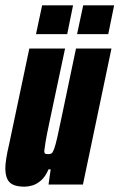

<svg xmlns="http://www.w3.org/2000/svg" viewBox="-21 -692 448 720"><path d="M71 8Q45 8 29 1Q13 -6 6 -21.5Q-1 -37 -1 -62Q-1 -75 2.5 -98Q6 -121 13 -150L89 -510H223L164 -232Q154 -185 150 -161Q146 -137 145 -126Q145 -121 146.5 -118Q148 -115 152 -114.5Q156 -114 161 -114Q168 -114 172.5 -117Q177 -120 182 -133.5Q187 -147 194 -177.5Q201 -208 212 -262L264 -510H397L290 0H161L169 -57H161Q149 -29 132.5 -15Q116 -1 100 3.5Q84 8 71 8ZM268 -564 291 -672H407L385 -564ZM114 -564 137 -672H253L231 -564Z"/></svg>

Font: Saira ExtraCondensed Black
Style: Italic
Weight: 900
Width: 2
Italic angle: -12°
Designer: Hector Gatti with collaboration of the Omnibus-Type team
Foundry: Omnibus-Type
Version: Version 1.101